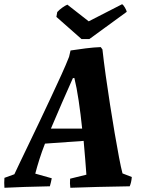

<svg xmlns="http://www.w3.org/2000/svg" viewBox="-35 -880 677 909"><path d="M-14 9Q-15 -3 -15 -14.5Q-15 -26 -14 -38L33 -55Q41 -72 59 -110Q77 -148 101.5 -198.5Q126 -249 153 -306Q180 -363 206.5 -419.5Q233 -476 255.5 -525.5Q278 -575 292 -611L299 -641Q331 -646 370.5 -651Q410 -656 442 -657L450 -646Q456 -591 465.5 -523Q475 -455 486 -384.5Q497 -314 508 -249.5Q519 -185 528.5 -135Q538 -85 545 -59L589 -42Q587 -16 579 2Q499 3 427.5 5Q356 7 298 9Q295 -11 297 -34L374 -53Q372 -84 368.5 -125.5Q365 -167 361 -213L178 -200Q163 -162 151.5 -125.5Q140 -89 132 -58L210 -36Q208 -27 206 -17Q204 -7 201 2Q139 3 82.5 5Q26 7 -14 9ZM310 -510Q286 -456 259 -394.5Q232 -333 206 -271H354Q347 -339 337.5 -403Q328 -467 317 -511ZM351 -695 232 -800 236 -823Q246 -834 260 -844Q274 -854 284 -858L385 -779L543 -860Q549 -857 556.5 -844Q564 -831 565 -824L388 -695Z"/></svg>

Font: Labrada
Style: Bold Italic
Weight: 700
Italic angle: -7°
Designer: Mercedes Jáuregui
Foundry: Omnibus-Type Team
Version: Version 1.000; ttfautohint (v1.8.4.7-5d5b)